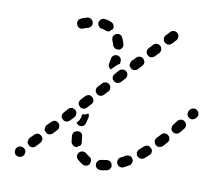

<svg xmlns="http://www.w3.org/2000/svg" viewBox="-69 -650 851 750"><g transform="rotate(10 356.5 -274.5)"><path d="M38 -14H37Q32 -8 32 1Q32 9 38 15Q41 17 45 19Q49 20 53 20Q57 20 60 18Q64 17 67 14V13Q73 7 73 -2Q73 -10 66 -16Q60 -21 52 -21Q44 -21 38 -15ZM406 9Q409 7 411 3Q413 0 414 -3Q415 -7 414 -10Q413 -14 411 -18Q408 -24 402 -26Q396 -28 390 -27Q381 -25 371 -24Q362 -23 357 -16Q352 -10 353 -2Q353 2 355 6Q357 9 360 12Q364 14 367 15Q371 16 375 16Q387 15 399 12Q403 11 406 9ZM319 8Q311 10 303 7Q291 0 281 -9Q275 -14 274 -23Q274 -31 279 -37Q282 -40 286 -42Q289 -43 293 -44Q297 -44 301 -43Q305 -41 308 -39Q314 -33 321 -29Q325 -27 328 -24Q330 -21 331 -17Q332 -17 332 -16Q332 -16 332 -15Q332 -15 332 -15Q330 -9 330 -3Q330 -3 330 -2Q330 -2 330 -2Q326 5 319 8ZM488 -27Q490 -31 491 -35Q492 -38 492 -41Q492 -45 490 -48Q490 -48 489 -48Q487 -51 486 -54Q481 -59 474 -59Q467 -60 462 -57Q453 -51 444 -47Q440 -45 437 -42Q435 -39 434 -35Q432 -31 433 -27Q433 -23 435 -20Q439 -12 446 -10Q454 -7 462 -11Q472 -16 482 -22Q486 -24 488 -27ZM80 -60 95 -75Q101 -81 109 -82Q117 -82 123 -76Q126 -74 128 -70Q129 -66 130 -63Q130 -59 128 -55Q127 -51 124 -48L109 -32Q105 -27 98 -26Q91 -25 85 -28Q84 -30 82 -32Q80 -34 78 -35Q74 -41 75 -48Q76 -55 80 -60ZM559 -87Q560 -95 556 -101Q555 -101 554 -102Q552 -104 550 -106Q548 -108 545 -109Q543 -110 540 -110Q536 -110 532 -109Q529 -107 526 -105Q517 -97 510 -91Q506 -88 505 -85Q503 -81 502 -77Q502 -73 503 -70Q504 -66 507 -63Q509 -60 513 -58Q516 -56 520 -56Q524 -55 528 -56Q532 -57 535 -60Q544 -67 552 -75Q558 -80 559 -87ZM248 -65Q245 -68 244 -72Q242 -85 241 -98Q241 -102 243 -106Q244 -110 247 -113Q250 -115 254 -117Q257 -118 261 -118Q270 -119 276 -113Q281 -107 281 -99Q282 -90 283 -81Q285 -76 283 -72Q282 -67 279 -63Q277 -63 275 -62Q271 -60 268 -57Q264 -56 260 -57Q256 -58 253 -60Q250 -62 248 -65ZM133 -114Q134 -118 137 -121L152 -136Q157 -142 166 -143Q174 -143 180 -137Q186 -132 186 -123Q187 -115 181 -109L166 -93Q163 -90 160 -89Q156 -87 152 -87Q150 -87 147 -87Q144 -88 142 -89Q140 -91 139 -93Q137 -95 135 -96Q133 -98 132 -101Q132 -103 132 -106Q131 -110 133 -114ZM617 -142Q619 -146 618 -150Q618 -153 617 -156Q616 -159 614 -161Q613 -162 612 -163Q610 -165 608 -166Q602 -170 595 -169Q588 -168 584 -163Q576 -154 569 -147Q563 -141 563 -132Q564 -124 570 -118Q572 -116 576 -114Q580 -113 584 -113Q588 -113 591 -115Q595 -116 598 -119Q605 -127 613 -136Q616 -139 617 -142ZM283 -190Q286 -192 289 -194Q292 -190 293 -185Q293 -181 292 -176Q289 -166 287 -156Q286 -152 284 -149Q282 -146 279 -143Q277 -142 274 -141Q272 -140 270 -140Q266 -141 262 -141Q258 -142 255 -145Q252 -147 250 -151L254 -155Q260 -161 262 -168Q266 -176 265 -185Q265 -186 265 -186Q266 -186 266 -186Q275 -187 283 -190ZM194 -181 208 -197Q214 -203 222 -204Q230 -204 237 -198Q243 -193 243 -184Q243 -176 238 -170L223 -154Q218 -149 211 -148Q205 -147 199 -150Q197 -152 195 -154Q193 -156 191 -157Q188 -163 188 -170Q189 -176 194 -181ZM672 -207Q673 -211 673 -215Q672 -218 671 -221Q670 -224 668 -226Q667 -227 665 -228Q664 -229 662 -231Q656 -234 649 -233Q642 -231 637 -226L624 -209Q621 -205 620 -202Q619 -198 619 -194Q619 -190 621 -186Q623 -183 626 -180Q633 -175 641 -176Q649 -177 654 -183L668 -200Q671 -203 672 -207ZM250 -242 265 -258Q271 -264 279 -265Q287 -265 293 -259Q299 -254 300 -245Q300 -237 294 -231L279 -215Q275 -210 268 -209Q261 -208 255 -211Q254 -213 252 -215Q250 -217 248 -218Q244 -224 245 -231Q246 -237 250 -242ZM713 -267Q712 -275 705 -280Q702 -283 698 -284Q694 -285 690 -284Q686 -284 683 -282Q679 -280 677 -277L675 -274Q670 -267 671 -259Q672 -251 679 -246Q682 -243 686 -242Q690 -241 694 -242Q698 -243 701 -245Q705 -247 707 -250L709 -252Q714 -259 713 -267ZM312 -272Q318 -269 325 -270Q331 -271 336 -276L351 -292Q357 -298 356 -306Q356 -315 350 -320Q344 -326 336 -325Q327 -325 322 -319L307 -303Q302 -298 302 -291Q301 -285 305 -279Q307 -277 308 -276Q310 -274 312 -272ZM369 -333Q375 -330 381 -331Q388 -332 393 -337L408 -353Q413 -359 413 -367Q413 -375 407 -381Q400 -387 392 -386Q384 -386 378 -380L364 -364Q359 -359 358 -352Q358 -346 361 -340Q363 -338 365 -337Q367 -335 369 -333ZM347 -380 362 -395Q367 -401 375 -405Q376 -405 377 -406Q378 -410 378 -415Q379 -423 374 -430Q369 -436 361 -437Q353 -438 346 -433Q340 -428 339 -420Q337 -410 335 -399Q334 -393 337 -387Q340 -381 346 -378Q346 -379 347 -380ZM425 -394Q431 -391 438 -392Q445 -393 450 -398L464 -414Q470 -420 470 -428Q469 -436 463 -442Q457 -448 449 -447Q441 -447 435 -441L420 -425Q416 -420 415 -413Q414 -406 418 -401Q420 -399 422 -398Q424 -396 425 -394ZM477 -486 492 -502Q497 -508 506 -508Q514 -508 520 -503Q526 -497 526 -489Q527 -481 521 -474L506 -459Q502 -454 495 -453Q488 -451 482 -455Q480 -457 479 -458Q477 -460 475 -461Q471 -467 472 -474Q472 -481 477 -486ZM332 -491Q329 -499 331 -506Q334 -514 342 -518Q349 -521 357 -519Q365 -516 368 -508Q374 -497 377 -484Q379 -476 375 -469Q370 -462 363 -460Q358 -460 353 -460Q348 -461 344 -465Q339 -469 338 -474Q336 -483 332 -491ZM534 -547 549 -563Q554 -569 563 -569Q571 -569 577 -564Q583 -558 583 -550Q584 -541 578 -535L563 -519Q558 -514 552 -513Q545 -512 539 -516Q537 -517 535 -519Q534 -521 532 -522Q528 -528 529 -535Q529 -542 534 -547ZM237 -527Q234 -524 230 -523Q224 -522 220 -520Q216 -519 214 -518Q206 -514 198 -516Q191 -518 187 -526Q183 -533 185 -541Q187 -549 195 -553Q204 -558 220 -562Q228 -564 234 -560Q241 -556 244 -549Q244 -544 245 -540Q244 -538 244 -536Q243 -534 242 -532Q240 -529 237 -527ZM307 -523Q303 -523 300 -524Q292 -528 284 -529Q276 -529 271 -536Q266 -542 266 -551Q267 -555 269 -558Q271 -562 274 -564Q277 -567 281 -568Q285 -569 289 -568Q303 -567 315 -561Q323 -558 326 -550Q329 -543 326 -535Q326 -535 326 -535Q326 -535 326 -534Q322 -532 319 -529Q317 -527 316 -525Q316 -525 315 -524Q315 -524 315 -524Q311 -523 307 -523Z"/></g></svg>

Font: FRB American Cursive Dashed
Style: Bold Italic
Weight: 700
Italic angle: -25°
Version: Version 2.0;Modular Font Editor K font №1